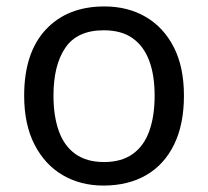

<svg xmlns="http://www.w3.org/2000/svg" viewBox="-20 -566 645 596"><path d="M551 -269Q551 -180 520.5 -117.5Q490 -55 434 -22.5Q378 10 301 10Q230 10 174.5 -22.5Q119 -55 87 -117.5Q55 -180 55 -269Q55 -402 122 -474Q189 -546 304 -546Q377 -546 432.5 -513.5Q488 -481 519.5 -419.5Q551 -358 551 -269ZM146 -269Q146 -206 162.5 -159.5Q179 -113 214 -88Q249 -63 303 -63Q357 -63 392 -88Q427 -113 443.5 -159.5Q460 -206 460 -269Q460 -333 443 -378Q426 -423 391.5 -447.5Q357 -472 302 -472Q220 -472 183 -418Q146 -364 146 -269Z"/></svg>

Font: Noto Sans Cherokee
Style: Regular
Weight: 400
Designer: Monotype Design Team
Foundry: Monotype Imaging Inc.
Version: Version 2.001